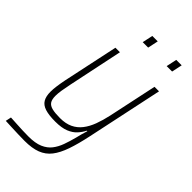

<svg xmlns="http://www.w3.org/2000/svg" viewBox="-282 -773 1049 1049"><g transform="rotate(45 242.5 -248.5)"><path d="M140 201Q116 201 88.5 200Q61 199 36 198Q11 197 -10 196L-3 163Q17 164 41.5 165.5Q66 167 91.5 168Q117 169 137 169Q190 169 222.5 155Q255 141 274 116.5Q293 92 304.5 60Q316 28 326 -10Q330 -27 335 -45.5Q340 -64 345 -79H341Q330 -57 312 -37Q294 -17 263.5 -4.5Q233 8 184 8Q134 8 104.5 -1.5Q75 -11 62.5 -32.5Q50 -54 50 -89Q50 -109 53.5 -134.5Q57 -160 63 -190L131 -510H166L100 -195Q93 -162 89 -136.5Q85 -111 85 -93Q85 -64 95 -49.5Q105 -35 128 -29.5Q151 -24 189 -24Q232 -24 262.5 -38.5Q293 -53 314 -80Q335 -107 349 -144.5Q363 -182 373 -228L433 -510H468L375 -72Q359 4 341 56Q323 108 298 140Q273 172 235 186.5Q197 201 140 201ZM400 -637 413 -698H455L442 -637ZM215 -637 228 -698H270L257 -637Z"/></g></svg>

Font: Saira SemiCondensed Thin
Style: Italic
Weight: 250
Width: 4
Italic angle: -12°
Designer: Hector Gatti with collaboration of the Omnibus-Type team
Foundry: Omnibus-Type
Version: Version 1.101